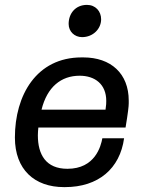

<svg xmlns="http://www.w3.org/2000/svg" viewBox="-20 -756 596 786"><path d="M336 -736C289 -736 261 -701 261 -658C261 -627 285 -604 316 -604C361 -604 394 -638 394 -677C394 -710 371 -736 336 -736ZM321 -521H314C129 -521 41 -366 41 -193C41 -62 121 10 242 10H246C383 10 471 -66 488 -190H399C393 -157 369 -65 256 -65C168 -65 135 -123 135 -202C135 -213 136 -223 137 -234H494C504 -294 507 -321 507 -333V-344C507 -455 434 -521 321 -521ZM306 -446C369 -446 415 -411 415 -343C415 -335 415 -327 412 -307H150C173 -400 230 -446 306 -446Z"/></svg>

Font: Chivo
Style: Italic
Weight: 400
Italic angle: -8°
Designer: Hector Gatti
Foundry: Omnibus-Type
Version: Version 1.003;PS 001.003;hotconv 1.0.70;makeotf.lib2.5.58329